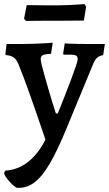

<svg xmlns="http://www.w3.org/2000/svg" viewBox="-32 -673 530 934"><path d="M54 241Q48 241 37 232.5Q26 224 15 211.5Q4 199 -4 187Q-12 175 -12 168L-6 157Q57 153 106.5 113Q156 73 189 6Q179 -23 166 -61.5Q153 -100 138.5 -141.5Q124 -183 109.5 -224Q95 -265 81.5 -300.5Q68 -336 58 -360Q48 -385 33 -394.5Q18 -404 -4 -405L-6 -409L0 -459Q4 -459 19 -459Q34 -459 51 -459Q68 -459 80 -459Q104 -459 129 -460Q154 -461 175 -462Q196 -463 209 -464Q222 -465 222 -466L224 -461L216 -411Q186 -410 176 -404.5Q166 -399 166 -386Q166 -377 171.5 -354.5Q177 -332 185.5 -302.5Q194 -273 203 -241Q212 -209 220.5 -182Q229 -155 234.5 -138Q240 -121 240 -121H249Q265 -160 282 -203.5Q299 -247 313.5 -285.5Q328 -324 337 -351Q346 -378 346 -385Q346 -397 339 -402Q332 -407 314 -407H278L275 -412L283 -462Q283 -462 299.5 -461Q316 -460 340.5 -459.5Q365 -459 388 -459Q405 -459 424 -459Q443 -459 457.5 -459Q472 -459 478 -459L470 -405Q449 -401 438.5 -390.5Q428 -380 418 -354L291 -47Q258 33 229 88.5Q200 144 172.5 178Q145 212 116 227Q87 242 54 241ZM94 -571 85 -582 98 -648Q98 -648 113.5 -648Q129 -648 153 -647.5Q177 -647 203.5 -647Q230 -647 252 -647Q277 -647 306.5 -648.5Q336 -650 357.5 -651.5Q379 -653 379 -653L387 -640L376 -573L235 -572Q206 -572 173 -572Q140 -572 117 -571.5Q94 -571 94 -571Z"/></svg>

Font: Alegreya SemiBold
Style: Regular
Weight: 600
Designer: Juan Pablo del Peral
Foundry: Huerta Tipografica
Version: Version 2.009